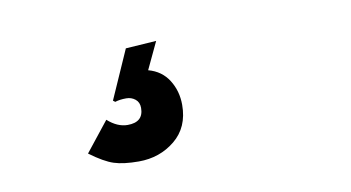

<svg xmlns="http://www.w3.org/2000/svg" viewBox="-38 -84 676 370"><g transform="rotate(-10 300.0 101.5)"><path d="M209 213Q179 213 160.5 207Q142 201 115 181L161 123Q180 140 200 140Q231 140 231 112Q231 101 223.5 95Q216 89 206 89Q193 89 184 92L180 89L222 -6L282 -10L257 43Q283 50 296.5 71.5Q310 93 310 120Q310 164 280 188.5Q250 213 209 213Z"/></g></svg>

Font: Cal Sans
Style: Regular
Weight: 400
Designer: Designer Mark Davis DBA MarkFonts
Foundry: Designer Mark Davis DBA MarkFonts
Version: Version 1.000